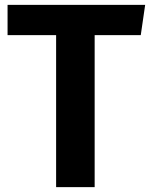

<svg xmlns="http://www.w3.org/2000/svg" viewBox="-20 -767 617 787"><path d="M575 -747H11V-623H210V0H368V-623H557Z"/></svg>

Font: Glow Sans TC Normal
Style: Bold
Weight: 700
Designer: Ryoko NISHIZUKA (kana, bopomofo & ideographs); Paul D. Hunt (Latin, Greek & Cyrillic); Sandoll Communications, Soo-young
Version: Version 0.93